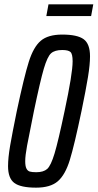

<svg xmlns="http://www.w3.org/2000/svg" viewBox="-20 -855 449 883"><path d="M17 -91Q17 -129 26.5 -184.5Q36 -240 57 -343Q91 -503 112.5 -571Q134 -639 167.5 -667.5Q201 -696 266 -696Q336 -696 365 -674.5Q394 -653 394 -596Q394 -558 384.5 -500Q375 -442 355 -345Q322 -187 301 -119Q280 -51 246 -21.5Q212 8 146 8Q75 8 46 -13.5Q17 -35 17 -91ZM277 -344Q314 -517 314 -573Q314 -607 304 -616Q294 -625 266 -625Q232 -625 215 -610Q198 -595 181.5 -539Q165 -483 136 -344Q113 -231 104.5 -185Q96 -139 96 -114Q96 -91 101.5 -80Q107 -69 117 -66Q127 -63 147 -63Q180 -63 197 -78Q214 -93 231 -149.5Q248 -206 277 -344ZM193 -781 203 -835H409L399 -781Z"/></svg>

Font: Saira Ultra Condensed Medium
Style: Italic
Weight: 500
Width: 1
Italic angle: -12°
Designer: Hector Gatti with collaboration of the Omnibus-Type team
Foundry: Omnibus-Type
Version: Version 1.001; ttfautohint (v1.8)